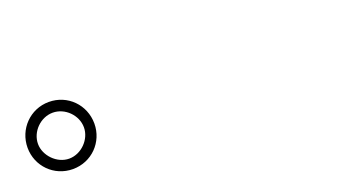

<svg xmlns="http://www.w3.org/2000/svg" viewBox="-34 -1010 1068 605"><g transform="rotate(-20 500.0 -707.5)"><path d="M24 -707C24 -645 73 -595 136 -595C199 -595 248 -645 248 -707C248 -770 199 -820 136 -820C73 -820 24 -769 24 -707ZM59 -707C59 -748 95 -784 136 -784C177 -784 213 -748 213 -707C213 -667 177 -630 136 -630C95 -630 59 -668 59 -707Z"/></g></svg>

Font: Noto Sans SC Light
Style: Regular
Weight: 300
Designer: Ryoko NISHIZUKA 西塚涼子 (kana, bopomofo & ideographs); Paul D. Hunt (Latin, Greek & Cyrillic); Sandoll Communications 산돌커뮤니
Foundry: Adobe
Version: Version 2.004;hotconv 1.0.118;makeotfexe 2.5.65603